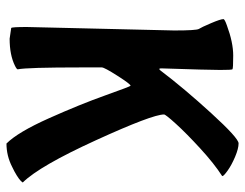

<svg xmlns="http://www.w3.org/2000/svg" viewBox="-104 -628 775 608"><g transform="rotate(90 284.0 -323.5)"><path d="M65 -20 76 -487Q76 -558 71 -565.5Q66 -573 53 -603.5Q40 -634 40 -643Q40 -647 60 -654Q114 -674 155.5 -674Q197 -674 199 -671.5Q201 -669 201 -632.5Q201 -596 196 -446Q196 -440 198 -440Q200 -440 203 -444Q259 -518 338 -604.5Q417 -691 433.5 -691Q450 -691 476 -680Q502 -669 519.5 -656.5Q537 -644 537 -640V-639Q498 -614 450 -570Q402 -526 372 -493Q342 -460 342 -455Q342 -418 423.5 -239.5Q505 -61 557 -8Q558 -7 552.5 -1.5Q547 4 535 11.5Q523 19 508 26Q473 44 434 44Q398 8 354 -90.5Q310 -189 281.5 -269Q253 -349 251 -349Q246 -349 219.5 -307.5Q193 -266 193 -258V-193Q193 -21 199 8Q200 11 188 17Q154 34 102 34L68 29Q65 26 65 -20Z"/></g></svg>

Font: Bubblegum Sans
Style: Regular
Weight: 400
Designer: Angel Koziupa and Alejandro Paul
Foundry: Angel Koziupa and Alejandro Paul
Version: Version 1.001